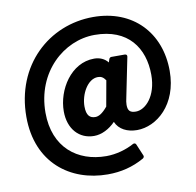

<svg xmlns="http://www.w3.org/2000/svg" viewBox="-90 -763 1055 1031"><g transform="rotate(-10 437.5 -247.0)"><path d="M38 -204C38 47 212 176 416 176C488 176 553 160 615 125C620 122 624 115 621 109L594 45C590 35 581 36 576 39C534 62 479 78 425 78C268 78 143 -18 143 -208C143 -430 307 -574 475 -574C657 -574 738 -457 738 -310C738 -194 675 -130 623 -130C592 -130 579 -141 579 -174C579 -185 581 -198 585 -215L628 -427C631 -441 619 -442 616 -442H543C538 -442 533 -438 531 -433L525 -415C507 -438 480 -449 450 -449C324 -449 241 -316 241 -198C241 -102 298 -40 379 -40C421 -40 463 -62 496 -96C514 -53 559 -31 612 -31C718 -31 839 -129 839 -314C839 -523 700 -670 484 -670C242 -670 38 -485 38 -204ZM355 -205C355 -270 396 -348 453 -348C470 -348 482 -342 495 -323L470 -184C442 -150 421 -139 403 -139C374 -139 355 -155 355 -205Z"/></g></svg>

Font: Falling Sky
Style: Bd
Weight: 700
Designer: Paul D. Hunt
Foundry: Adobe Systems Incorporated
Version: Version 1.02